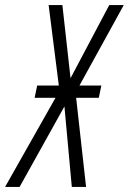

<svg xmlns="http://www.w3.org/2000/svg" viewBox="-78 -734 506 754"><path d="M-58 0 140 -350H58L68 -398H153L113 -714H167L199 -427L351 -714H408L234 -398H320L310 -350H221L260 0H204L175 -316L-1 0Z"/></svg>

Font: Noto Sans ExtraCondensed Light
Style: Italic
Weight: 300
Width: 2
Italic angle: -12°
Designer: Monotype Design Team
Foundry: Monotype Imaging Inc.
Version: Version 2.013; ttfautohint (v1.8.4.7-5d5b)